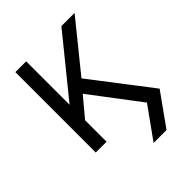

<svg xmlns="http://www.w3.org/2000/svg" viewBox="-250 -836 1182 1182"><g transform="rotate(-45 341.0 -245.0)"><path d="M387.5 210 534 5.5 293 -312.5 188 -187V0H94V-700H188V-322L494.5 -700H609.5L354.5 -385L650 0L500 210Z"/></g></svg>

Font: Geologica Light
Style: Regular
Weight: 300
Designer: Sindre Bremnes, Frode Helland
Foundry: Monokrom Skriftforlag AS
Version: Version 1.010; ttfautohint (v1.8.4.7-5d5b);gftools[0.9.28]